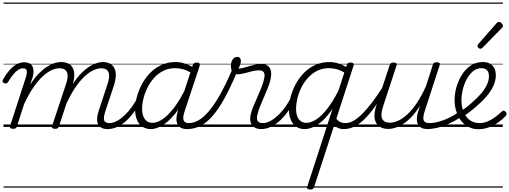

<svg xmlns="http://www.w3.org/2000/svg" viewBox="-28 -1015 4070 1535"><path d="M76 15Q64 15 56.5 10Q49 5 52 -6L178 -394Q191 -433 185.5 -451Q180 -469 157 -469Q137 -469 117.5 -456.5Q98 -444 78 -419.5Q58 -395 36 -359Q30 -351 24 -348.5Q18 -346 7 -350Q-5 -354 -7 -362Q-9 -370 -4 -379Q18 -419 44.5 -450Q71 -481 101.5 -499Q132 -517 166 -517Q189 -517 205 -509.5Q221 -502 230 -487Q239 -472 240 -451Q241 -430 235 -404L213 -337Q245 -388 278 -422.5Q311 -457 343 -478.5Q375 -500 404.5 -509.5Q434 -519 460 -519Q506 -519 533 -497.5Q560 -476 565 -433.5Q570 -391 550 -329L443 -4Q439 6 433 10.5Q427 15 412 15Q400 15 392 10Q384 5 388 -6L499 -341Q513 -381 512.5 -409.5Q512 -438 496.5 -453.5Q481 -469 446 -469Q417 -469 382.5 -453Q348 -437 311.5 -403Q275 -369 237.5 -314Q200 -259 164 -181L107 -4Q104 6 97.5 10.5Q91 15 76 15ZM832 17Q803 17 784 7Q765 -3 756 -22.5Q747 -42 748.5 -69.5Q750 -97 762 -132L831 -341Q845 -381 844.5 -409.5Q844 -438 829 -453.5Q814 -469 780 -469Q751 -469 716.5 -452.5Q682 -436 644.5 -400.5Q607 -365 569.5 -308.5Q532 -252 496 -171H472Q504 -263 544.5 -328.5Q585 -394 629 -436.5Q673 -479 716 -499Q759 -519 795 -519Q839 -519 865.5 -497Q892 -475 897 -433Q902 -391 882 -329L815 -128Q798 -77 804.5 -54Q811 -31 846 -31Q856 -31 859.5 -23.5Q863 -16 861.5 -7Q860 2 852.5 9.5Q845 17 832 17ZM0 475H989V485H0ZM0 -20H989V0H0ZM0 -505H989V-500H0ZM0 -995H989V-985H0Z M832 17Q821 17 816.5 9.5Q812 2 813.5 -7Q815 -16 823.5 -23.5Q832 -31 847 -31Q875 -31 906 -47.5Q937 -64 968 -93Q999 -122 1027 -161.5Q1055 -201 1078 -247Q1083 -257 1092 -256.5Q1101 -256 1107.5 -249.5Q1114 -243 1109 -233Q1084 -179 1053 -133Q1022 -87 986 -53.5Q950 -20 911.5 -1.5Q873 17 832 17ZM989 475V485ZM989 -20V0ZM989 -505V-500ZM989 -995V-985Z M1178 17Q1139 17 1110.5 -2Q1082 -21 1067 -57Q1052 -93 1052 -141Q1052 -185 1065 -236Q1078 -287 1104 -337Q1130 -387 1169 -428.5Q1208 -470 1260 -494.5Q1312 -519 1377 -519Q1415 -519 1454.5 -505.5Q1494 -492 1525 -469L1513 -425Q1471 -452 1437 -461Q1403 -470 1372 -470Q1320 -470 1278 -449Q1236 -428 1204 -392.5Q1172 -357 1151 -314.5Q1130 -272 1119 -228Q1108 -184 1108 -146Q1108 -111 1117.5 -86Q1127 -61 1145.5 -47Q1164 -33 1192 -33Q1229 -33 1272.5 -62.5Q1316 -92 1362.5 -152.5Q1409 -213 1455 -305L1469 -266Q1419 -161 1366.5 -99Q1314 -37 1266 -10Q1218 17 1178 17ZM1466 17Q1438 17 1419 7Q1400 -3 1391 -22Q1382 -41 1382.5 -67Q1383 -93 1393 -125L1513 -494Q1518 -506 1524.5 -510.5Q1531 -515 1544 -515Q1562 -515 1567 -507.5Q1572 -500 1568 -488L1447 -122Q1431 -73 1440.5 -52Q1450 -31 1481 -31Q1490 -31 1494 -23.5Q1498 -16 1496.5 -7Q1495 2 1487.5 9.5Q1480 17 1466 17ZM989 475H1624V485H989ZM989 -20H1624V0H989ZM989 -505H1624V-500H989ZM989 -995H1624V-985H989Z M1467 17Q1455 17 1451 9.5Q1447 2 1450 -7Q1453 -16 1461 -23.5Q1469 -31 1482 -31Q1519 -31 1558 -52.5Q1597 -74 1639.5 -123Q1682 -172 1728 -252.5Q1774 -333 1825 -451Q1827 -456 1835 -458Q1843 -460 1851.5 -458Q1860 -456 1864.5 -450.5Q1869 -445 1865 -436Q1813 -312 1765 -225.5Q1717 -139 1669.5 -85.5Q1622 -32 1572.5 -7.5Q1523 17 1467 17ZM1624 475H1649V485H1624ZM1624 -20H1649V0H1624ZM1624 -505H1649V-500H1624ZM1624 -995H1649V-985H1624Z M2060 17Q2032 17 2012.5 7Q1993 -3 1982.5 -21.5Q1972 -40 1972 -65.5Q1972 -91 1982 -122Q1989 -144 2002 -174.5Q2015 -205 2030 -239.5Q2045 -274 2059 -308.5Q2073 -343 2081 -374Q2093 -419 2082 -436Q2071 -453 2043 -453Q2017 -453 1986 -445Q1955 -437 1924.5 -429Q1894 -421 1867 -421Q1852 -421 1840.5 -429Q1829 -437 1823.5 -452.5Q1818 -468 1818 -490Q1818 -508 1824 -524Q1830 -540 1842 -550Q1854 -560 1870 -560Q1884 -560 1891 -551Q1898 -542 1898 -528Q1898 -517 1893 -500.5Q1888 -484 1878 -467Q1896 -467 1917.5 -472.5Q1939 -478 1963.5 -485.5Q1988 -493 2013 -498.5Q2038 -504 2061 -504Q2092 -504 2112 -490Q2132 -476 2138 -446Q2144 -416 2132 -367Q2124 -339 2110 -304.5Q2096 -270 2081 -235Q2066 -200 2053 -169Q2040 -138 2034 -115Q2021 -72 2030 -51.5Q2039 -31 2074 -31Q2084 -31 2088 -23.5Q2092 -16 2090 -7Q2088 2 2080.5 9.5Q2073 17 2060 17ZM1649 475H2217V485H1649ZM1649 -20H2217V0H1649ZM1649 -505H2217V-500H1649ZM1649 -995H2217V-985H1649Z M2059 17Q2048 17 2043.5 9.5Q2039 2 2040.5 -7Q2042 -16 2050.5 -23.5Q2059 -31 2074 -31Q2102 -31 2133 -47.5Q2164 -64 2195 -93Q2226 -122 2254 -161.5Q2282 -201 2305 -247Q2310 -257 2319 -256.5Q2328 -256 2334.5 -249.5Q2341 -243 2336 -233Q2311 -179 2280 -133Q2249 -87 2213 -53.5Q2177 -20 2138.5 -1.5Q2100 17 2059 17ZM2216 475V485ZM2216 -20V0ZM2216 -505V-500ZM2216 -995V-985Z M2720 17Q2689 17 2663.5 2.5Q2638 -12 2628 -38L2653 -84Q2661 -59 2682.5 -45Q2704 -31 2734 -31Q2743 -31 2747 -23.5Q2751 -16 2749 -7Q2747 2 2739.5 9.5Q2732 17 2720 17ZM2408 17Q2369 17 2340.5 -2Q2312 -21 2297 -57Q2282 -93 2282 -141Q2282 -186 2295 -237.5Q2308 -289 2334 -338.5Q2360 -388 2399 -429Q2438 -470 2490 -494.5Q2542 -519 2607 -519Q2640 -519 2675 -508.5Q2710 -498 2739 -479L2745 -496Q2748 -507 2754.5 -511Q2761 -515 2775 -515Q2793 -515 2797.5 -507.5Q2802 -500 2798 -488L2483 481Q2479 491 2473 495.5Q2467 500 2452 500Q2440 500 2432 495Q2424 490 2428 479L2631 -146Q2591 -87 2551.5 -51Q2512 -15 2475.5 1Q2439 17 2408 17ZM2339 -146Q2339 -111 2348 -86Q2357 -61 2375.5 -47Q2394 -33 2422 -33Q2459 -33 2501.5 -61Q2544 -89 2589 -146.5Q2634 -204 2678 -291L2725 -435Q2689 -456 2659 -463Q2629 -470 2602 -470Q2550 -470 2508 -449Q2466 -428 2434 -392.5Q2402 -357 2381 -314.5Q2360 -272 2349.5 -228Q2339 -184 2339 -146ZM2217 475H2877V485H2217ZM2217 -20H2877V0H2217ZM2217 -505H2877V-500H2217ZM2217 -995H2877V-985H2217Z M2720 17Q2709 17 2704.5 9.5Q2700 2 2701.5 -7Q2703 -16 2711.5 -23.5Q2720 -31 2735 -31Q2765 -31 2797.5 -49Q2830 -67 2867.5 -104Q2905 -141 2947.5 -197Q2990 -253 3039 -330Q3046 -341 3055 -339.5Q3064 -338 3069 -330Q3074 -322 3068 -312Q3015 -225 2969.5 -162Q2924 -99 2883 -59.5Q2842 -20 2802 -1.5Q2762 17 2720 17ZM2877 475V485ZM2877 -20V0ZM2877 -505V-500ZM2877 -995V-985Z M3077 16Q3033 16 3004 -4.5Q2975 -25 2967.5 -66.5Q2960 -108 2981 -172L3087 -494Q3092 -506 3098 -510.5Q3104 -515 3118 -515Q3134 -515 3140.5 -509Q3147 -503 3142 -491L3035 -165Q3021 -123 3021.5 -93.5Q3022 -64 3039.5 -49Q3057 -34 3090 -34Q3120 -34 3155.5 -50Q3191 -66 3229 -101Q3267 -136 3304.5 -191.5Q3342 -247 3378 -327L3432 -496Q3436 -508 3442 -512.5Q3448 -517 3462 -517Q3479 -517 3485.5 -511.5Q3492 -506 3487 -494L3368 -128Q3351 -77 3359 -54Q3367 -31 3405 -31Q3415 -31 3419 -23.5Q3423 -16 3421.5 -7Q3420 2 3412 9.5Q3404 17 3390 17Q3364 17 3345.5 9Q3327 1 3317 -14.5Q3307 -30 3305 -52Q3303 -74 3309 -101L3330 -171Q3298 -118 3264 -82.5Q3230 -47 3197 -25.5Q3164 -4 3133.5 6Q3103 16 3077 16ZM2877 475H3548V485H2877ZM2877 -20H3548V0H2877ZM2877 -505H3548V-500H2877ZM2877 -995H3548V-985H2877Z M3389 17Q3377 17 3373 9.5Q3369 2 3372 -7Q3375 -16 3383.5 -23.5Q3392 -31 3405 -31Q3453 -31 3513 -52.5Q3573 -74 3639 -117Q3646 -122 3652.5 -119Q3659 -116 3663 -108Q3667 -100 3666 -92Q3665 -84 3657 -79Q3606 -46 3557.5 -24.5Q3509 -3 3466.5 7Q3424 17 3389 17ZM3547 475V485ZM3547 -20V0ZM3547 -505V-500ZM3547 -995V-985Z M3642 -116Q3669 -133 3694.5 -152.5Q3720 -172 3742 -192Q3784 -227 3815 -263Q3846 -299 3863.5 -335Q3881 -371 3881 -406Q3881 -436 3866 -453Q3851 -470 3821 -470Q3782 -470 3752 -444Q3722 -418 3701.5 -378.5Q3681 -339 3671 -295.5Q3661 -252 3661 -216Q3661 -175 3671 -141.5Q3681 -108 3699.5 -83Q3718 -58 3745 -44.5Q3772 -31 3805 -31Q3839 -31 3870 -44Q3901 -57 3929.5 -78Q3958 -99 3982 -122Q3990 -131 3998.5 -130Q4007 -129 4014 -122Q4021 -115 4022.5 -107Q4024 -99 4016 -89Q3991 -62 3957 -37.5Q3923 -13 3882 2.5Q3841 18 3796 18Q3761 18 3732 6Q3703 -6 3679.5 -27Q3656 -48 3640 -77Q3624 -106 3615 -141Q3606 -176 3606 -215Q3606 -253 3615 -294.5Q3624 -336 3642.5 -376Q3661 -416 3688 -448.5Q3715 -481 3751 -500Q3787 -519 3833 -519Q3867 -519 3890 -505.5Q3913 -492 3924.5 -469Q3936 -446 3936 -414Q3936 -371 3916 -327.5Q3896 -284 3859 -241.5Q3822 -199 3772 -157Q3747 -135 3719 -114Q3691 -93 3662 -75ZM3548 475H3992V485H3548ZM3548 -20H3992V0H3548ZM3548 -505H3992V-500H3548ZM3548 -995H3992V-985H3548Z M3812 -625Q3806 -625 3797.5 -632Q3789 -639 3789 -646Q3789 -650 3790.5 -654Q3792 -658 3796 -663L3940 -827Q3945 -834 3950 -837Q3955 -840 3960 -840Q3967 -840 3975 -835Q3983 -830 3988 -822.5Q3993 -815 3993 -808Q3993 -803 3991.5 -799.5Q3990 -796 3985 -792L3830 -634Q3820 -625 3812 -625Z"/></svg>

Font: Playwrite SK Guides
Style: Regular
Weight: 400
Designer: Veronika Burian, José Scaglione
Foundry: TypeTogether
Version: Version 1.003